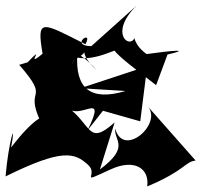

<svg xmlns="http://www.w3.org/2000/svg" viewBox="-63 -618 723 690"><path d="M307 -220 441 -182 466 -380 226 -301 388 -291C265 -254 206 -297 215 -425C182 -363 163 -320 203 -403C281 -442 198 -447 284 -366C168 -499 154 -363 324 -427L427 -465C267 -483 348 -428 498 -312L539 -422C621 -441 571 -439 451 -422C544 -393 437 -414 420 -481C403 -442 327 -498 428 -598L265 -452C183 -454 275 -516 244 -459C86 -539 68 -554 90 -425C20 -366 109 -469 36 -394L6 -385C122 -252 23 -309 82 -183C137 -148 135 -295 -23 -88C-3 -200 -33 -107 -43 16C161 -85 205 -69 252 -27C296 11 212 47 334 -9C420 -49 475 -13 466 52C602 -5 602 -37 640 -41L466 -238C526 -176 380 -47 351 -156C346 -112 406 -91 296 -9L349 -178C251 -91 269 -170 176 -236C217 -175 326 -303 252 -150Z"/></svg>

Font: Asimov Silicon
Style: Regular
Weight: 400
Designer: Google
Version: Version 2.000980; 2014